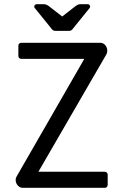

<svg xmlns="http://www.w3.org/2000/svg" viewBox="-20 -900 591 920"><path d="M55 -38Q55 -47 60 -55L384 -618H82Q76 -618 72 -622Q68 -626 68 -632V-681Q68 -687 72 -691Q76 -695 82 -695H460Q475 -695 484.5 -683.5Q494 -672 494 -657Q494 -647 490 -640L164 -77H482Q488 -77 492 -73Q496 -69 496 -63V-14Q496 -8 492 -4Q488 0 482 0H89Q75 0 65 -11.5Q55 -23 55 -38ZM228 -761 147 -861Q144 -864 144 -868Q144 -873 147.5 -876.5Q151 -880 157 -880H190Q202 -880 215 -870L278 -821L341 -870Q354 -880 365 -880H399Q407 -880 410.5 -873.5Q414 -867 409 -861L328 -761Q322 -752 310 -752H246Q234 -752 228 -761Z"/></svg>

Font: Miriam Libre
Style: Regular
Weight: 400
Designer: Michal Sahar
Foundry: Hagilda
Version: Version 1.001